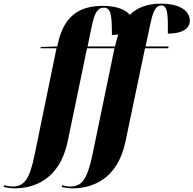

<svg xmlns="http://www.w3.org/2000/svg" viewBox="-161 -790 1058 1050"><path d="M-81 240C21 240 165 195 209 -16L315 -526H465L344 59C315 195 285 230 222 230C208 230 189 226 179 223L176 232C188 236 217 240 236 240C338 240 481 195 525 -15L632 -526H759L761 -536H635L659 -649C675 -728 690 -760 721 -760C756 -760 758 -712 757 -606C836 -606 877 -634 877 -677C877 -731 822 -770 719 -770C645 -770 590 -749 549 -709C524 -739 473 -758 401 -758C261 -758 191 -691 159 -567L152 -536L62 -533L61 -526H148L28 58C0 195 -31 230 -93 230C-107 230 -128 226 -138 223L-141 232C-129 236 -100 240 -81 240ZM468 -536H318L341 -648C357 -722 373 -748 407 -748C446 -748 451 -708 451 -599C463 -599 475 -600 486 -601C482 -589 478 -577 475 -564L468 -536Z"/></svg>

Font: Noto Serif Display SemiCondensed ExtraBold
Style: Italic
Weight: 800
Width: 4
Italic angle: -12°
Designer: Monotype Design Team
Foundry: Monotype Imaging Inc.
Version: Version 2.009